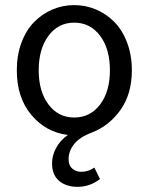

<svg xmlns="http://www.w3.org/2000/svg" viewBox="-20 -518 582 753"><path d="M284.2 214.8Q239.7 214.8 211.9 191.4Q184.1 168 184.1 122.1Q184.1 91.8 200.2 62Q216.3 32.2 246.1 11.2Q160.6 1 103.3 -66.9Q45.9 -134.8 45.9 -242.2Q45.9 -301.8 64.2 -350.8Q82.5 -399.9 113.8 -431.6Q145 -463.4 185.5 -480.7Q226.1 -498 271 -498Q315.9 -498 356.7 -480.7Q397.5 -463.4 428.7 -431.6Q460 -399.9 478.5 -350.8Q497.1 -301.8 497.1 -242.2Q497.1 -149.4 452.6 -86.9Q408.2 -24.4 339.8 2Q292.5 19.5 270.8 47.1Q249 74.7 249 106Q249 130.9 263.7 143.3Q278.3 155.8 298.8 155.8Q326.2 155.8 350.1 139.2L372.1 184.1Q332.5 214.8 284.2 214.8ZM271 -57.1Q334 -57.1 372.6 -108.2Q411.1 -159.2 411.1 -242.2Q411.1 -326.2 372.6 -377.7Q334 -429.2 271 -429.2Q208.5 -429.2 170.2 -377.7Q131.8 -326.2 131.8 -242.2Q131.8 -159.2 170.2 -108.2Q208.5 -57.1 271 -57.1Z"/></svg>

Font: Source Sans Pro
Style: Regular
Weight: 400
Designer: Paul D. Hunt
Foundry: Adobe Systems Incorporated
Version: Version 3.006;hotconv 1.0.111;makeotfexe 2.5.65597